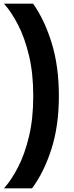

<svg xmlns="http://www.w3.org/2000/svg" viewBox="-20 -812 400 1042"><path d="M160.5 -291Q160.5 -413 137.5 -509.8Q114.5 -606.5 78 -677.2Q41.5 -748 1.5 -792H159.5Q221 -706 260.2 -579.5Q299.5 -453 299.5 -291Q299.5 -129 259 -2.8Q218.5 123.5 154 210H1.5Q41.5 166 78 95.2Q114.5 24.5 137.5 -72.2Q160.5 -169 160.5 -291Z"/></svg>

Font: Hepta Slab ExtraLight
Style: Bold
Weight: 700
Version: Version 1.102